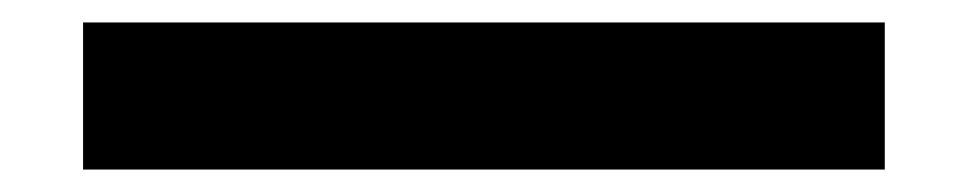

<svg xmlns="http://www.w3.org/2000/svg" viewBox="-20 -19 868 171"><path d="M54 132V1H768V132Z"/></svg>

Font: Orbitron
Style: Bold
Weight: 700
Designer: Matt McInerney
Foundry: The League of Moveable Type
Version: Version 2.001